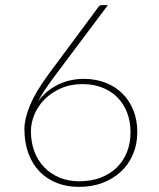

<svg xmlns="http://www.w3.org/2000/svg" viewBox="-20 -723 620 751"><path d="M192.5 -423.5Q171.5 -395 155.5 -371.2Q139.5 -347.5 128 -325Q157.5 -367 204.8 -390.8Q252 -414.5 308 -414.5Q355 -414.5 393.5 -399.2Q432 -384 459.5 -356.5Q487 -329 502 -290.8Q517 -252.5 517 -206.5Q517 -159 500.2 -119.5Q483.5 -80 453.2 -51.8Q423 -23.5 381.2 -7.8Q339.5 8 289.5 8Q242 8 202.8 -7.2Q163.5 -22.5 135.2 -51.5Q107 -80.5 91.2 -122.8Q75.5 -165 75.5 -219Q75.5 -258 96.8 -309.8Q118 -361.5 166.5 -428L365.5 -696.5Q370 -703 379.5 -703H402ZM101 -209.5Q101 -167 114.2 -131.2Q127.5 -95.5 152.2 -69.5Q177 -43.5 211.8 -28.8Q246.5 -14 289.5 -14Q336.5 -14 373.8 -28.2Q411 -42.5 437 -68Q463 -93.5 476.8 -128.5Q490.5 -163.5 490.5 -205Q490.5 -248.5 476.8 -283.5Q463 -318.5 438.2 -343Q413.5 -367.5 379.2 -380.8Q345 -394 303.5 -394Q255.5 -394 217.8 -377.2Q180 -360.5 154 -334Q128 -307.5 114.5 -274.8Q101 -242 101 -209.5Z"/></svg>

Font: Lato Thin
Style: Regular
Weight: 200
Designer: Lukasz Dziedzic
Foundry: tyPoland Lukasz Dziedzic
Version: Version 2.007; 2014-02-27